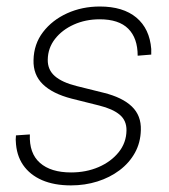

<svg xmlns="http://www.w3.org/2000/svg" viewBox="-20 -557 518 587"><path d="M196.8 9.8Q145.5 9.8 108.4 -6.3Q71.3 -22.5 50.5 -52.7Q29.8 -83 28.3 -126Q27.8 -131.3 28.3 -134.5Q28.8 -137.7 28.8 -143.1L71.3 -146Q68.8 -88.4 102.1 -59.1Q135.3 -29.8 197.3 -29.8Q243.2 -29.8 281.2 -46.1Q319.3 -62.5 342.8 -91.6Q366.2 -120.6 366.7 -158.2Q367.2 -188.5 345.9 -206.3Q324.7 -224.1 283.2 -234.4L199.2 -255.4Q140.6 -270.5 110.8 -299.6Q81.1 -328.6 82.5 -373.5Q83.5 -422.4 111.6 -459Q139.6 -495.6 185.3 -516.4Q231 -537.1 285.2 -537.1Q356.4 -537.1 397 -503.2Q437.5 -469.2 442.4 -407.2Q442.4 -402.8 442.4 -399.2Q442.4 -395.5 442.4 -390.1L400.9 -386.7Q400.9 -440.4 372.1 -469.2Q343.3 -498 284.7 -498Q241.7 -498 205.8 -481.9Q169.9 -465.8 148.2 -438Q126.5 -410.2 126 -374.5Q125.5 -343.8 147.5 -324.5Q169.4 -305.2 214.4 -293.9L296.9 -273.4Q354 -259.3 383.1 -231.4Q412.1 -203.6 410.6 -159.2Q409.7 -121.1 392.6 -90.1Q375.5 -59.1 345.7 -36.6Q315.9 -14.2 277.8 -2.2Q239.7 9.8 196.8 9.8Z"/></svg>

Font: Inter 24pt ExtraLight
Style: Italic
Weight: 250
Italic angle: -9.3988°
Version: Version 4.001;git-66647c0bb